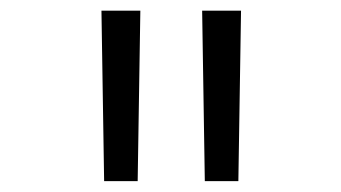

<svg xmlns="http://www.w3.org/2000/svg" viewBox="-20 -713 626 352"><path d="M170.9 -380.9 166 -693.4H237.3L232.4 -380.9ZM355.5 -380.9 350.6 -693.4H421.9L417 -380.9Z"/></svg>

Font: Cascadia Mono PL Light
Style: Regular
Weight: 300
Monospace: yes
Designer: Aaron Bell
Foundry: Saja Typeworks
Version: Version 2404.023; ttfautohint (v1.8.4)